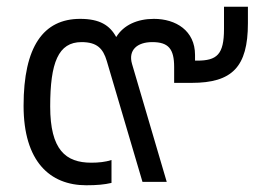

<svg xmlns="http://www.w3.org/2000/svg" viewBox="-20 -540 786 570"><path d="M559 -360V-377C559 -449 502 -484 437 -484C388 -484 347 -466 325 -430C306 -465 276 -484 218 -484C109 -484 50 -402 50 -226C50 -61 128 10 236 10C267 10 290 8 311 3V-65C293 -59 272 -57 251 -57C175 -57 129 -95 129 -224C129 -354 153 -415 222 -415C268 -415 286 -396 297 -359L403 0H475L372 -350C360 -391 387 -415 432 -415C480 -415 497 -395 497 -341V-294H549C669 -294 716 -341 716 -471V-520H645V-454C645 -378 624 -360 565 -360Z"/></svg>

Font: Kanit Light
Style: Regular
Weight: 300
Designer: Katatrad Team
Foundry: CadsonDemak
Version: Version 1.000;PS 001.000;hotconv 1.0.88;makeotf.lib2.5.64775